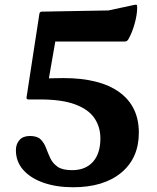

<svg xmlns="http://www.w3.org/2000/svg" viewBox="-20 -776 661 809"><path d="M288 13Q218 13 163.5 -6Q109 -25 78 -60Q47 -95 47 -143Q47 -169 62 -186Q77 -203 106 -203Q137 -203 151.5 -188.5Q166 -174 174 -152.5Q182 -131 192 -109.5Q202 -88 222.5 -73.5Q243 -59 284 -59Q340 -59 371.5 -94Q403 -129 403 -193Q403 -241 378 -278Q353 -315 297 -336Q241 -357 148 -357Q134 -357 122.5 -357Q111 -357 100 -357Q90 -357 92 -367L146 -718Q147 -727 157 -727L437 -732L544 -755Q554 -757 556 -755.5Q558 -754 558 -744Q558 -714 547 -675Q536 -636 520 -609Q515 -601 505 -601H213L186 -446Q218 -447 247 -447Q401 -447 483 -387.5Q565 -328 565 -217Q565 -110 491 -48.5Q417 13 288 13Z"/></svg>

Font: Hahmlet
Style: Bold
Weight: 700
Designer: Minjoo Ham & Mark Frömberg
Foundry: hypertype
Version: Version 1.002; ttfautohint (v1.8.3)